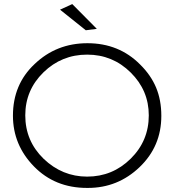

<svg xmlns="http://www.w3.org/2000/svg" viewBox="-20 -917 854 942"><path d="M411.5 5H406.5Q249.5 5 146.5 -100.5Q43.5 -206 43.5 -349.5Q43.5 -503 149.5 -602.5Q256.5 -705 409 -705Q563.5 -705 667 -601Q720 -549 745.8 -487.5Q771.5 -426 771.5 -348.5Q771.5 -199 664.8 -97Q558 5 411.5 5ZM407.5 -50.5Q532 -50.5 621 -138.2Q710 -226 710 -351Q710 -473.5 621.2 -561.2Q532.5 -649 407.5 -649Q282.5 -649 193.2 -562Q104 -475 104 -351Q104 -225.5 194 -138Q285.5 -50.5 407.5 -50.5ZM401 -768.5 274.5 -869.5 334.5 -897 455 -775.5Z"/></svg>

Font: Argentum Novus Light
Style: Regular
Weight: 300
Designer: Julieta Ulanovsky (font) & Cristiano Sobral (main changes)
Foundry: Julieta Ulanovsky (font) & Cristiano Sobral (main changes)
Version: Version 3.00;November 27, 2020;FontCreator 13.0.0.2655 64-bi